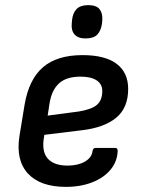

<svg xmlns="http://www.w3.org/2000/svg" viewBox="-20 -717 549 749"><path d="M237 12Q137 12 89 -40Q41 -92 56 -187L76 -309Q93 -408 148 -455Q203 -502 302 -502Q390 -502 435 -468Q480 -434 480 -370Q480 -296 433 -257.5Q386 -219 300 -209L153 -191L150 -171Q144 -121 168.5 -96Q193 -71 244 -71Q284 -71 311 -86.5Q338 -102 341 -128Q343 -140 353 -140H429Q439 -140 439 -129Q438 -88 412 -56Q386 -24 340.5 -6Q295 12 237 12ZM166 -266 287 -282Q337 -290 358 -308Q379 -326 379 -362Q379 -389 357 -403.5Q335 -418 294 -418Q239 -418 210 -391.5Q181 -365 173 -312ZM314 -567Q284 -567 270.5 -583Q257 -599 260 -626L261 -638Q264 -667 279 -682Q294 -697 324 -697Q356 -697 368.5 -681Q381 -665 379 -638L378 -626Q374 -597 359.5 -582Q345 -567 314 -567Z"/></svg>

Font: Sofia Sans SemiBold
Style: Italic
Weight: 600
Italic angle: -9°
Designer: Botio Nikoltchev, Ani Petrova
Foundry: lettersoup
Version: Version 4.100-B